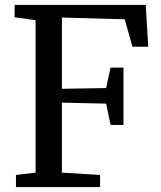

<svg xmlns="http://www.w3.org/2000/svg" viewBox="-20 -763 655 783"><path d="M125.2 -59V-680.7L39.5 -692.5V-743H574.3L584.5 -572.5H520.1L488.6 -684.3L232.5 -691.4V-400.9L412.9 -403.9L430.7 -487.3H483.5V-253.4H430.9L412.9 -340.4L232.5 -344.4V-59L388.2 -49.5V0H45.1V-49.5Z"/></svg>

Font: Merriweather 7pt Light
Style: Regular
Weight: 300
Designer: Eben Sorkin
Foundry: Eben Sorkin
Version: Version 2.200;gftools[0.9.31]